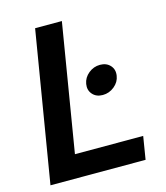

<svg xmlns="http://www.w3.org/2000/svg" viewBox="-109 -812 777 897"><g transform="rotate(-15 279.5 -364.0)"><path d="M23.9 0 144.5 -727.5H273.9L171.9 -110.8H502L483.9 0ZM369.6 -344.2Q338.4 -344.2 320.6 -364.5Q302.7 -384.8 307.6 -414.1Q312.5 -443.8 337.2 -463.9Q361.8 -483.9 392.6 -483.9Q423.8 -483.9 441.9 -463.9Q460 -443.8 455.1 -414.1Q450.7 -384.8 425.8 -364.5Q400.9 -344.2 369.6 -344.2Z"/></g></svg>

Font: Inter 24pt SemiBold
Style: Italic
Weight: 600
Italic angle: -9.3988°
Designer: Rasmus Andersson
Foundry: rsms
Version: Version 4.001;git-66647c0bb